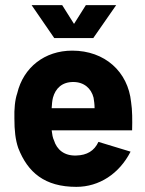

<svg xmlns="http://www.w3.org/2000/svg" viewBox="-20 -719 564 747"><path d="M277 8C366 8 444 -43 488 -129L363 -167C347 -132 318 -115 277 -114C230 -112 201 -137 190 -173C185 -183 183 -196 181 -212H494C495 -251 495 -291 490 -322C478 -440 388 -522 261 -522C154 -522 71 -457 47 -356C38 -330 35 -294 36 -258C36 -211 40 -175 51 -143C88 -48 154 8 277 8ZM103 -699 191 -571H343L432 -699H314L268 -626L222 -699ZM181 -298C182 -314 183 -327 186 -339C196 -375 221 -400 265 -400C307 -400 335 -375 344 -339C346 -327 348 -313 348 -298Z"/></svg>

Font: Vanilla Cream Black
Style: Regular
Weight: 900
Designer: Jeremy Tribby, Jinavaṁso
Foundry: Tribby Type
Version: Version 1.422;Glyphs 3.1.2 (3151)